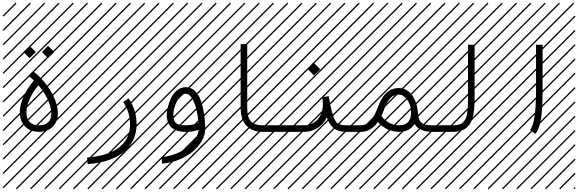

<svg xmlns="http://www.w3.org/2000/svg" viewBox="-23 -978 4289 1424"><path d="M262.2 -345.7Q217.8 -292.5 195.3 -239.7Q172.9 -187 172.9 -144Q172.9 -99.1 196.5 -74Q220.2 -48.8 265.1 -48.8Q357.4 -48.8 357.4 -137.2Q357.4 -181.2 331.5 -238Q305.7 -294.9 262.2 -345.7ZM228.5 -381.3Q207.5 -400.4 192.4 -411.6L221.7 -450.7Q252.4 -427.2 281.2 -397.5Q337.9 -337.9 372.1 -268.1Q406.2 -198.2 406.2 -137.2Q406.2 -78.1 369.1 -39.1Q332 0 265.1 0Q200.2 0 162.1 -40.8Q124 -81.5 124 -144Q124 -198.2 150.9 -259.8Q177.7 -321.3 228.5 -381.3ZM526.9 410.6 533.7 417.5 525.4 425.8 518.6 418.9ZM526.9 304.7 533.7 311.5 419.4 425.8 412.6 418.9ZM526.9 198.7 533.7 205.6 313.5 425.8 306.6 418.9ZM526.9 92.3 533.7 99.1 207.5 425.8 200.7 418.9ZM526.9 -13.2 533.7 -6.3 101.6 425.8 94.7 418.9ZM526.9 -119.1 533.7 -112.3 3.4 418 -3.4 411.1ZM526.9 -225.6 533.7 -218.8 3.4 311.5 -3.4 304.7ZM526.9 -331.5 533.7 -324.7 3.4 205.6 -3.4 198.7ZM526.9 -438 533.7 -431.2 3.4 99.1 -3.4 92.3ZM526.9 -543.5 533.7 -536.6 3.4 -6.3 -3.4 -13.2ZM526.9 -649.4 533.7 -642.6 3.4 -112.3 -3.4 -119.1ZM526.9 -755.9 533.7 -749 3.4 -218.8 -3.4 -225.6ZM526.9 -861.8 533.7 -855 3.4 -324.7 -3.4 -331.5ZM516.6 -958 523.4 -951.2 3.4 -431.2 -3.4 -438ZM411.1 -958 418 -951.2 3.4 -536.6 -3.4 -543.5ZM305.2 -958 312 -951.2 3.4 -642.6 -3.4 -649.4ZM198.7 -958 205.6 -951.2 3.4 -749 -3.4 -755.9ZM92.3 -958 99.1 -951.2 3.4 -855 -3.4 -861.8ZM287.6 -592.3 333.5 -638.2 379.4 -592.3 333.5 -546.9ZM150.9 -592.3 196.8 -638.2 242.7 -592.3 196.8 -546.9Z M890.6 -221.2 930.7 -248.5Q990.2 -162.6 990.2 -54.2Q990.2 2.9 968.8 52Q947.3 101.1 904.3 140.9Q861.3 180.7 790.5 206.5Q719.7 232.4 627 239.3L623 190.4Q692.4 185.1 747.3 169.2Q802.2 153.3 838.1 130.6Q874 107.9 897.7 77.6Q921.4 47.4 931.4 14.9Q941.4 -17.6 941.4 -54.2Q941.4 -147 890.6 -221.2ZM1057.1 410.6 1064 417.5 1055.7 425.8 1048.8 418.9ZM1057.1 304.7 1064 311.5 949.7 425.8 942.9 418.9ZM1057.1 198.7 1064 205.6 843.8 425.8 836.9 418.9ZM1057.1 92.3 1064 99.1 737.8 425.8 731 418.9ZM1057.1 -13.2 1064 -6.3 631.8 425.8 625 418.9ZM1057.1 -119.1 1064 -112.3 533.7 418 526.9 411.1ZM1057.1 -225.6 1064 -218.8 533.7 311.5 526.9 304.7ZM1057.1 -331.5 1064 -324.7 533.7 205.6 526.9 198.7ZM1057.1 -438 1064 -431.2 533.7 99.1 526.9 92.3ZM1057.1 -543.5 1064 -536.6 533.7 -6.3 526.9 -13.2ZM1057.1 -649.4 1064 -642.6 533.7 -112.3 526.9 -119.1ZM1057.1 -755.9 1064 -749 533.7 -218.8 526.9 -225.6ZM1057.1 -861.8 1064 -855 533.7 -324.7 526.9 -331.5ZM1046.9 -958 1053.7 -951.2 533.7 -431.2 526.9 -438ZM941.4 -958 948.2 -951.2 533.7 -536.6 526.9 -543.5ZM835.4 -958 842.3 -951.2 533.7 -642.6 526.9 -649.4ZM729 -958 735.8 -951.2 533.7 -749 526.9 -755.9ZM622.6 -958 629.4 -951.2 533.7 -855 526.9 -861.8Z M1448.7 -66.4Q1444.3 -124 1431.6 -173.1Q1418.9 -222.2 1398.7 -252.4Q1378.4 -282.7 1355.5 -282.7Q1333.5 -282.7 1311.8 -258.5Q1290 -234.4 1276.4 -196.8Q1262.7 -159.2 1262.7 -122.6Q1262.7 -103.5 1267.1 -90.1Q1271.5 -76.7 1278.8 -68.6Q1286.1 -60.5 1298.1 -56.2Q1310.1 -51.8 1322.3 -50.3Q1334.5 -48.8 1351.6 -48.8Q1406.2 -48.8 1448.7 -66.4ZM1499 -19.5Q1499 22.5 1474.4 65.9Q1449.7 109.4 1408 145Q1366.2 180.7 1305.7 205.6Q1245.1 230.5 1178.7 235.4L1174.8 186.5Q1232.9 182.1 1285.4 160.6Q1337.9 139.2 1372.6 109.4Q1407.2 79.6 1428 46.9Q1448.7 14.2 1450.2 -14.6Q1406.7 0 1351.6 0Q1332 0 1314.5 -2.9Q1296.9 -5.9 1277.8 -13.9Q1258.8 -22 1245.1 -35.2Q1231.4 -48.3 1222.7 -70.8Q1213.9 -93.3 1213.9 -122.6Q1213.9 -154.3 1222.9 -189.2Q1231.9 -224.1 1248.3 -256.6Q1264.6 -289.1 1293 -310.3Q1321.3 -331.5 1355.5 -331.5Q1389.6 -331.5 1416 -309.6Q1442.4 -287.6 1457.5 -254.4Q1472.7 -221.2 1482.4 -177.2Q1492.2 -133.3 1495.6 -95.2Q1499 -57.1 1499 -19.5ZM1587.4 410.6 1594.2 417.5 1585.9 425.8 1579.1 418.9ZM1587.4 304.7 1594.2 311.5 1480 425.8 1473.1 418.9ZM1587.4 198.7 1594.2 205.6 1374 425.8 1367.2 418.9ZM1587.4 92.3 1594.2 99.1 1268.1 425.8 1261.2 418.9ZM1587.4 -13.2 1594.2 -6.3 1162.1 425.8 1155.3 418.9ZM1587.4 -119.1 1594.2 -112.3 1064 418 1057.1 411.1ZM1587.4 -225.6 1594.2 -218.8 1064 311.5 1057.1 304.7ZM1587.4 -331.5 1594.2 -324.7 1064 205.6 1057.1 198.7ZM1587.4 -438 1594.2 -431.2 1064 99.1 1057.1 92.3ZM1587.4 -543.5 1594.2 -536.6 1064 -6.3 1057.1 -13.2ZM1587.4 -649.4 1594.2 -642.6 1064 -112.3 1057.1 -119.1ZM1587.4 -755.9 1594.2 -749 1064 -218.8 1057.1 -225.6ZM1587.4 -861.8 1594.2 -855 1064 -324.7 1057.1 -331.5ZM1577.1 -958 1584 -951.2 1064 -431.2 1057.1 -438ZM1471.7 -958 1478.5 -951.2 1064 -536.6 1057.1 -543.5ZM1365.7 -958 1372.6 -951.2 1064 -642.6 1057.1 -649.4ZM1259.3 -958 1266.1 -951.2 1064 -749 1057.1 -755.9ZM1152.8 -958 1159.7 -951.2 1064 -855 1057.1 -861.8Z M2121.1 -48.8V0H1923.8Q1848.1 0 1804.9 -45.4Q1761.7 -90.8 1761.7 -180.2V-651.4H1810.5V-180.2Q1810.5 -106.9 1838.1 -77.9Q1865.7 -48.8 1923.8 -48.8ZM2117.7 410.6 2124.5 417.5 2116.2 425.8 2109.4 418.9ZM2117.7 304.7 2124.5 311.5 2010.3 425.8 2003.4 418.9ZM2117.7 198.7 2124.5 205.6 1904.3 425.8 1897.5 418.9ZM2117.7 92.3 2124.5 99.1 1798.3 425.8 1791.5 418.9ZM2117.7 -13.2 2124.5 -6.3 1692.4 425.8 1685.5 418.9ZM2117.7 -119.1 2124.5 -112.3 1594.2 418 1587.4 411.1ZM2117.7 -225.6 2124.5 -218.8 1594.2 311.5 1587.4 304.7ZM2117.7 -331.5 2124.5 -324.7 1594.2 205.6 1587.4 198.7ZM2117.7 -438 2124.5 -431.2 1594.2 99.1 1587.4 92.3ZM2117.7 -543.5 2124.5 -536.6 1594.2 -6.3 1587.4 -13.2ZM2117.7 -649.4 2124.5 -642.6 1594.2 -112.3 1587.4 -119.1ZM2117.7 -755.9 2124.5 -749 1594.2 -218.8 1587.4 -225.6ZM2117.7 -861.8 2124.5 -855 1594.2 -324.7 1587.4 -331.5ZM2107.4 -958 2114.3 -951.2 1594.2 -431.2 1587.4 -438ZM2002 -958 2008.8 -951.2 1594.2 -536.6 1587.4 -543.5ZM1896 -958 1902.8 -951.2 1594.2 -642.6 1587.4 -649.4ZM1789.6 -958 1796.4 -951.2 1594.2 -749 1587.4 -755.9ZM1683.1 -958 1689.9 -951.2 1594.2 -855 1587.4 -861.8Z M2260.3 -463.9 2306.2 -509.8 2352.1 -463.9 2306.2 -418.5ZM2121.1 -48.8H2231Q2292 -48.8 2331.8 -91.1Q2371.6 -133.3 2371.6 -206.5Q2371.6 -228.5 2366.7 -256.3L2414.6 -265.1Q2425.3 -207.5 2430.7 -183.1Q2448.7 -100.6 2469.5 -74.7Q2490.2 -48.8 2541.5 -48.8H2651.4V0H2541.5Q2486.3 0 2452.6 -26.6Q2418.9 -53.2 2400.4 -107.4Q2377 -56.6 2331.8 -28.3Q2286.6 0 2231 0H2121.1Q2110.8 0 2103.8 -7.1Q2096.7 -14.2 2096.7 -24.4Q2096.7 -34.7 2103.8 -41.7Q2110.8 -48.8 2121.1 -48.8ZM2647.9 410.6 2654.8 417.5 2646.5 425.8 2639.6 418.9ZM2647.9 304.7 2654.8 311.5 2540.5 425.8 2533.7 418.9ZM2647.9 198.7 2654.8 205.6 2434.6 425.8 2427.7 418.9ZM2647.9 92.3 2654.8 99.1 2328.6 425.8 2321.8 418.9ZM2647.9 -13.2 2654.8 -6.3 2222.7 425.8 2215.8 418.9ZM2647.9 -119.1 2654.8 -112.3 2124.5 418 2117.7 411.1ZM2647.9 -225.6 2654.8 -218.8 2124.5 311.5 2117.7 304.7ZM2647.9 -331.5 2654.8 -324.7 2124.5 205.6 2117.7 198.7ZM2647.9 -438 2654.8 -431.2 2124.5 99.1 2117.7 92.3ZM2647.9 -543.5 2654.8 -536.6 2124.5 -6.3 2117.7 -13.2ZM2647.9 -649.4 2654.8 -642.6 2124.5 -112.3 2117.7 -119.1ZM2647.9 -755.9 2654.8 -749 2124.5 -218.8 2117.7 -225.6ZM2647.9 -861.8 2654.8 -855 2124.5 -324.7 2117.7 -331.5ZM2637.7 -958 2644.5 -951.2 2124.5 -431.2 2117.7 -438ZM2532.2 -958 2539.1 -951.2 2124.5 -536.6 2117.7 -543.5ZM2426.3 -958 2433.1 -951.2 2124.5 -642.6 2117.7 -649.4ZM2319.8 -958 2326.7 -951.2 2124.5 -749 2117.7 -755.9ZM2213.4 -958 2220.2 -951.2 2124.5 -855 2117.7 -861.8Z M2651.4 -48.8Q2677.7 -48.8 2699.5 -61.5Q2721.2 -74.2 2737.3 -98.4Q2753.4 -122.6 2762.9 -142.8Q2772.5 -163.1 2783.7 -192.9Q2832.5 -325.2 2935.1 -325.2Q2966.3 -325.2 2992.7 -309.8Q3019 -294.4 3035.6 -269.5Q3052.2 -244.6 3062.3 -216.6Q3072.3 -188.5 3074.2 -160.6Q3076.7 -127 3081.1 -107.7Q3085.4 -88.4 3097.2 -74Q3108.9 -59.6 3128.7 -54.2Q3148.4 -48.8 3181.6 -48.8V0Q3088.4 0 3051.8 -58.1Q3033.7 -29.3 3003.9 -14.6Q2974.1 0 2939 0Q2845.2 0 2779.8 -72.8Q2728.5 0 2651.4 0Q2641.1 0 2634 -7.1Q2627 -14.2 2627 -24.4Q2627 -34.7 2634 -41.7Q2641.1 -48.8 2651.4 -48.8ZM3025.9 -146Q3025.9 -194.8 2998.5 -235.6Q2971.2 -276.4 2935.1 -276.4Q2897 -276.4 2872.8 -251.2Q2848.6 -226.1 2829.6 -176.3Q2816.9 -141.6 2805.7 -118.2Q2858.4 -48.8 2939 -48.8Q3025.9 -48.8 3025.9 -146ZM3178.2 410.6 3185.1 417.5 3176.8 425.8 3169.9 418.9ZM3178.2 304.7 3185.1 311.5 3070.8 425.8 3064 418.9ZM3178.2 198.7 3185.1 205.6 2964.8 425.8 2958 418.9ZM3178.2 92.3 3185.1 99.1 2858.9 425.8 2852.1 418.9ZM3178.2 -13.2 3185.1 -6.3 2752.9 425.8 2746.1 418.9ZM3178.2 -119.1 3185.1 -112.3 2654.8 418 2647.9 411.1ZM3178.2 -225.6 3185.1 -218.8 2654.8 311.5 2647.9 304.7ZM3178.2 -331.5 3185.1 -324.7 2654.8 205.6 2647.9 198.7ZM3178.2 -438 3185.1 -431.2 2654.8 99.1 2647.9 92.3ZM3178.2 -543.5 3185.1 -536.6 2654.8 -6.3 2647.9 -13.2ZM3178.2 -649.4 3185.1 -642.6 2654.8 -112.3 2647.9 -119.1ZM3178.2 -755.9 3185.1 -749 2654.8 -218.8 2647.9 -225.6ZM3178.2 -861.8 3185.1 -855 2654.8 -324.7 2647.9 -331.5ZM3168 -958 3174.8 -951.2 2654.8 -431.2 2647.9 -438ZM3062.5 -958 3069.3 -951.2 2654.8 -536.6 2647.9 -543.5ZM2956.5 -958 2963.4 -951.2 2654.8 -642.6 2647.9 -649.4ZM2850.1 -958 2856.9 -951.2 2654.8 -749 2647.9 -755.9ZM2743.7 -958 2750.5 -951.2 2654.8 -855 2647.9 -861.8Z M3181.6 -48.8H3334.5Q3360.8 -48.8 3379.4 -53.7Q3397.9 -58.6 3410.6 -71Q3423.3 -83.5 3430.7 -98.4Q3438 -113.3 3441.9 -140.1Q3445.8 -167 3447 -193.4Q3448.2 -219.7 3448.2 -261.7V-646H3497.1V-261.7Q3497.1 -235.4 3496.6 -215.3Q3496.1 -195.3 3493.9 -171.6Q3491.7 -147.9 3488.3 -130.6Q3484.9 -113.3 3478.8 -94.5Q3472.7 -75.7 3464.4 -62.3Q3456.1 -48.8 3443.8 -36.4Q3431.6 -23.9 3416 -16.4Q3400.4 -8.8 3379.9 -4.4Q3359.4 0 3334.5 0H3181.6Q3171.4 0 3164.3 -7.1Q3157.2 -14.2 3157.2 -24.4Q3157.2 -34.7 3164.3 -41.7Q3171.4 -48.8 3181.6 -48.8ZM3708.5 410.6 3715.3 417.5 3707 425.8 3700.2 418.9ZM3708.5 304.7 3715.3 311.5 3601.1 425.8 3594.2 418.9ZM3708.5 198.7 3715.3 205.6 3495.1 425.8 3488.3 418.9ZM3708.5 92.3 3715.3 99.1 3389.2 425.8 3382.3 418.9ZM3708.5 -13.2 3715.3 -6.3 3283.2 425.8 3276.4 418.9ZM3708.5 -119.1 3715.3 -112.3 3185.1 418 3178.2 411.1ZM3708.5 -225.6 3715.3 -218.8 3185.1 311.5 3178.2 304.7ZM3708.5 -331.5 3715.3 -324.7 3185.1 205.6 3178.2 198.7ZM3708.5 -438 3715.3 -431.2 3185.1 99.1 3178.2 92.3ZM3708.5 -543.5 3715.3 -536.6 3185.1 -6.3 3178.2 -13.2ZM3708.5 -649.4 3715.3 -642.6 3185.1 -112.3 3178.2 -119.1ZM3708.5 -755.9 3715.3 -749 3185.1 -218.8 3178.2 -225.6ZM3708.5 -861.8 3715.3 -855 3185.1 -324.7 3178.2 -331.5ZM3698.2 -958 3705.1 -951.2 3185.1 -431.2 3178.2 -438ZM3592.8 -958 3599.6 -951.2 3185.1 -536.6 3178.2 -543.5ZM3486.8 -958 3493.7 -951.2 3185.1 -642.6 3178.2 -649.4ZM3380.4 -958 3387.2 -951.2 3185.1 -749 3178.2 -755.9ZM3273.9 -958 3280.8 -951.2 3185.1 -855 3178.2 -861.8Z M3947.3 15.1 3909.2 -15.1Q3952.6 -69.8 3952.6 -309.6V-646H4001.5V-309.6Q4001.5 -174.3 3989.7 -98.6Q3978 -22.9 3947.3 15.1ZM4238.8 410.6 4245.6 417.5 4237.3 425.8 4230.5 418.9ZM4238.8 304.7 4245.6 311.5 4131.3 425.8 4124.5 418.9ZM4238.8 198.7 4245.6 205.6 4025.4 425.8 4018.6 418.9ZM4238.8 92.3 4245.6 99.1 3919.4 425.8 3912.6 418.9ZM4238.8 -13.2 4245.6 -6.3 3813.5 425.8 3806.6 418.9ZM4238.8 -119.1 4245.6 -112.3 3715.3 418 3708.5 411.1ZM4238.8 -225.6 4245.6 -218.8 3715.3 311.5 3708.5 304.7ZM4238.8 -331.5 4245.6 -324.7 3715.3 205.6 3708.5 198.7ZM4238.8 -438 4245.6 -431.2 3715.3 99.1 3708.5 92.3ZM4238.8 -543.5 4245.6 -536.6 3715.3 -6.3 3708.5 -13.2ZM4238.8 -649.4 4245.6 -642.6 3715.3 -112.3 3708.5 -119.1ZM4238.8 -755.9 4245.6 -749 3715.3 -218.8 3708.5 -225.6ZM4238.8 -861.8 4245.6 -855 3715.3 -324.7 3708.5 -331.5ZM4228.5 -958 4235.4 -951.2 3715.3 -431.2 3708.5 -438ZM4123 -958 4129.9 -951.2 3715.3 -536.6 3708.5 -543.5ZM4017.1 -958 4023.9 -951.2 3715.3 -642.6 3708.5 -649.4ZM3910.6 -958 3917.5 -951.2 3715.3 -749 3708.5 -755.9ZM3804.2 -958 3811 -951.2 3715.3 -855 3708.5 -861.8Z"/></svg>

Font: AzarMehrMSRS2
Style: Regular
Weight: 1
Designer: Amin Abedi
Version: Version 1.00